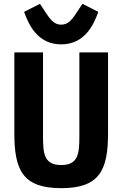

<svg xmlns="http://www.w3.org/2000/svg" viewBox="-20 -972 640 1004"><path d="M55 -698V-276C55 -85 97 12 300 12C503 12 545 -85 545 -276V-698H395V-256C395 -167 388 -109 300 -109C212 -109 205 -167 205 -256V-698ZM300 -740C420 -740 469 -838 494 -910L411 -952L390 -920C359 -872 339 -843 300 -843C261 -843 241 -872 210 -920L189 -952L106 -910C131 -838 180 -740 300 -740Z"/></svg>

Font: IBM Plex Mono
Style: Bold
Weight: 700
Monospace: yes
Designer: Mike Abbink, Paul van der Laan, Pieter van Rosmalen
Foundry: Bold Monday
Version: Version 2.004